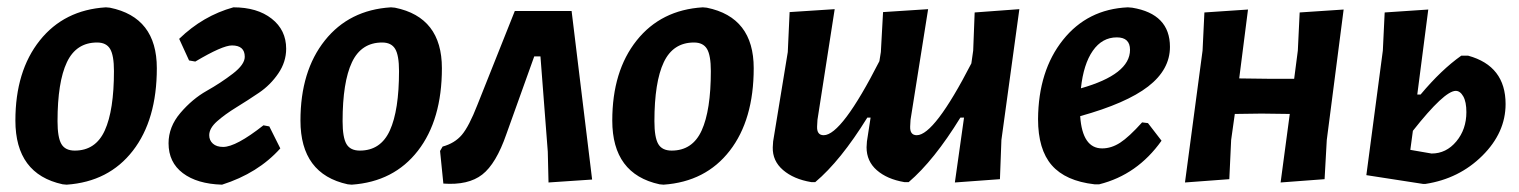

<svg xmlns="http://www.w3.org/2000/svg" viewBox="-20 -494 4145 524"><path d="M269 -474 280 -473Q408 -447 408 -308Q408 -167 342.5 -82.5Q277 2 162 10L151 9Q22 -19 22 -165Q22 -300 88.5 -383.5Q155 -467 269 -474ZM245 -378Q188 -378 162.5 -324Q137 -270 137 -163Q137 -119 147.5 -101Q158 -83 184 -83Q241 -83 266 -138Q291 -193 291 -300Q291 -343 280.5 -360.5Q270 -378 245 -378Z M586 10Q518 8 479 -21.5Q440 -51 440 -103Q440 -148 472.5 -186Q505 -224 544 -246Q583 -268 615.5 -293Q648 -318 648 -339Q648 -370 613 -370Q587 -370 513 -326L496 -329L469 -388Q534 -451 617 -474Q682 -474 721.5 -443Q761 -412 761 -361Q761 -325 739.5 -293.5Q718 -262 687 -241Q656 -220 625 -201Q594 -182 572.5 -163Q551 -144 551 -125Q551 -111 561 -102Q571 -93 589 -93Q624 -93 699 -152L715 -149L745 -89Q684 -21 586 10Z M1047 -474 1058 -473Q1186 -447 1186 -308Q1186 -167 1120.5 -82.5Q1055 2 940 10L929 9Q800 -19 800 -165Q800 -300 866.5 -383.5Q933 -467 1047 -474ZM1023 -378Q966 -378 940.5 -324Q915 -270 915 -163Q915 -119 925.5 -101Q936 -83 962 -83Q1019 -83 1044 -138Q1069 -193 1069 -300Q1069 -343 1058.5 -360.5Q1048 -378 1023 -378Z M1385 -464H1540L1596 -4L1477 4L1475 -80L1455 -340H1438L1362 -128Q1334 -47 1296 -17.5Q1258 12 1190 7L1181 -82L1188 -94Q1221 -103 1240.5 -126Q1260 -149 1283 -208Z M1898 -474 1909 -473Q2037 -447 2037 -308Q2037 -167 1971.5 -82.5Q1906 2 1791 10L1780 9Q1651 -19 1651 -165Q1651 -300 1717.5 -383.5Q1784 -467 1898 -474ZM1874 -378Q1817 -378 1791.5 -324Q1766 -270 1766 -163Q1766 -119 1776.5 -101Q1787 -83 1813 -83Q1870 -83 1895 -138Q1920 -193 1920 -300Q1920 -343 1909.5 -360.5Q1899 -378 1874 -378Z M2258 -469 2211 -167 2210 -149Q2209 -125 2228 -125Q2277 -125 2380 -327L2384 -352L2390 -461L2513 -469L2465 -167L2464 -149Q2463 -125 2482 -125Q2530 -125 2631 -321L2636 -356L2640 -460L2762 -469L2713 -112L2709 -5L2586 4L2611 -173H2601Q2529 -56 2460 3H2448Q2401 -5 2373 -29.5Q2345 -54 2345 -92L2346 -108L2356 -173H2347Q2274 -55 2205 3H2194Q2146 -5 2117 -30Q2088 -55 2089 -92L2090 -108L2130 -352L2135 -461Z M3150 -110Q3084 -17 2980 9H2967Q2888 0 2850.5 -43Q2813 -86 2813 -169Q2814 -301 2881 -385Q2948 -469 3058 -474L3070 -473Q3173 -456 3173 -366Q3173 -304 3113.5 -258Q3054 -212 2928 -177Q2934 -89 2988 -89Q3013 -89 3037 -104.5Q3061 -120 3097 -160L3113 -158ZM3028 -392Q2988 -392 2962.5 -355.5Q2937 -319 2930 -253Q3064 -291 3064 -358Q3064 -392 3028 -392Z M3386 -468 3362 -280 3440 -279H3512L3522 -356L3527 -460L3647 -468L3601 -112L3595 -5L3475 4L3500 -183L3423 -184L3350 -183L3340 -112L3335 -5L3214 4L3262 -356L3267 -460Z M3709 -16 3754 -356 3759 -460 3878 -468 3848 -236H3857Q3914 -304 3968 -342H3987Q4089 -314 4089 -210Q4089 -132 4025.5 -69Q3962 -6 3870 8H3864ZM3953 -246Q3922 -246 3836 -137L3829 -85L3887 -75Q3927 -75 3954.5 -108Q3982 -141 3982 -188Q3982 -216 3973.5 -231Q3965 -246 3953 -246Z"/></svg>

Font: Alegreya Sans SC
Style: Bold Italic
Weight: 700
Italic angle: -7°
Designer: Juan Pablo del Peral
Foundry: Huerta Tipografica
Version: Version 2.007